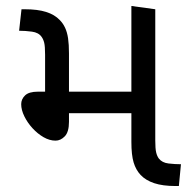

<svg xmlns="http://www.w3.org/2000/svg" viewBox="-20 -623 634 643"><path d="M568 0Q525 0 496.5 -9.5Q468 -19 451 -37Q435 -54 427.5 -79Q420 -104 420 -148V-603L500 -592V-152Q500 -125 503 -112.5Q506 -100 512 -92Q523 -78 544.5 -75.5Q566 -73 586 -73L579 0ZM166 -152Q146 -152 126 -163.5Q106 -175 89 -193.5Q72 -212 61.5 -233.5Q51 -255 51 -274Q51 -291 64 -303.5Q77 -316 107 -316H432V-244H211V-215Q211 -181 197 -166.5Q183 -152 166 -152ZM131 -300V-440Q131 -468 128 -480Q125 -492 119 -500Q109 -514 87 -517Q65 -520 44 -520L52 -592H63Q106 -592 134.5 -583Q163 -574 180 -556Q191 -545 198 -530Q205 -515 208 -494.5Q211 -474 211 -444V-300Z"/></svg>

Font: lguzrati15
Style: Book
Weight: 400
Designer: Jelle Bosma - Monotype Design Team, Universal Thirst
Foundry: Monotype Imaging Inc.
Version: Version 2.106